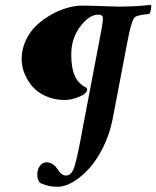

<svg xmlns="http://www.w3.org/2000/svg" viewBox="-20 -666 624 767"><path d="M306.6 -643.6Q335.9 -643.6 387.5 -641.6Q439 -639.6 454.1 -639.6Q519.5 -639.6 583 -646.5Q585.4 -642.1 583 -628.7Q580.6 -615.2 576.2 -610.4Q521.5 -606 514.6 -592.8Q502 -569.8 489.3 -501L429.7 -189.5Q418.5 -131.8 393.3 -80.3Q368.2 -28.8 337.4 5.6Q306.6 40 272.9 60.1Q239.3 80.1 210 80.1Q187 80.1 167 74.7Q147 69.3 137.7 62.5Q128.9 48.3 128.9 30.3Q128.9 11.2 139.4 -3.2Q149.9 -17.6 166 -17.6Q189.9 -17.6 207 5.9Q207.5 6.3 210 10Q212.4 13.7 213.1 14.6Q213.9 15.6 216.3 19Q218.8 22.5 220 23.4Q221.2 24.4 223.6 26.9Q226.1 29.3 228 30.3Q230 31.2 232.4 32.7Q234.9 34.2 237.5 34.7Q240.2 35.2 243.2 35.2Q265.1 35.2 275.9 4.2Q286.6 -26.9 303.7 -117.7Q306.2 -131.3 307.6 -139.4Q309.1 -147.5 311.5 -160.6Q314 -173.8 316.4 -185.5L380.9 -524.4Q393.1 -584.5 390.6 -597.7Q388.7 -607.4 372.1 -607.4Q336.4 -607.4 300.5 -560.1Q264.6 -512.7 264.6 -447.3Q264.6 -396 278.3 -364Q292 -332 324.2 -316.4Q328.1 -314.5 328.1 -308.6Q328.1 -292.5 296.6 -279.5Q265.1 -266.6 239.3 -266.6Q196.8 -266.6 162.4 -282.2Q127.9 -297.9 107.7 -322.5Q87.4 -347.2 76.9 -374.8Q66.4 -402.3 66.4 -429.7Q66.4 -469.7 83.5 -505.6Q100.6 -541.5 127.2 -565.9Q153.8 -590.3 186.3 -608.4Q218.8 -626.5 249.8 -635Q280.8 -643.6 306.6 -643.6Z"/></svg>

Font: Crimson
Style: BoldItalic
Weight: 700
Italic angle: -11°
Version: Version 0.8